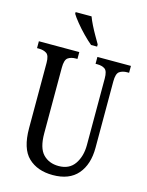

<svg xmlns="http://www.w3.org/2000/svg" viewBox="-137 -1014 846 1106"><g transform="rotate(15 286.5 -460.5)"><path d="M288 10Q196 10 141.5 -42Q87 -94 87 -216V-605Q87 -649 69 -661Q51 -673 23 -673H12V-714H253V-673H243Q215 -673 197 -660.5Q179 -648 179 -601V-210Q179 -122 214.5 -85.5Q250 -49 307 -49Q371 -49 402.5 -95Q434 -141 434 -208V-605Q434 -649 417 -661Q400 -673 371 -673H361V-714H561V-673H550Q522 -673 504 -660.5Q486 -648 486 -601V-206Q486 -106 436 -48Q386 10 288 10ZM308 -771Q286 -789 258 -817.5Q230 -846 206.5 -875Q183 -904 173 -921V-931H268Q276 -909 289.5 -882Q303 -855 318 -829Q333 -803 344 -784V-771Z"/></g></svg>

Font: Noto Serif Lao ExtraCondensed
Style: Regular
Weight: 400
Width: 2
Designer: Monotype Design Team
Foundry: Monotype Imaging Inc.
Version: Version 2.003; ttfautohint (v1.8.4.7-5d5b)